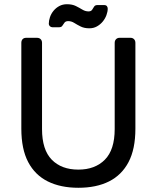

<svg xmlns="http://www.w3.org/2000/svg" viewBox="-20 -879 741 909"><path d="M351 10Q267 10 206.5 -20Q146 -50 113.5 -111.5Q81 -173 81 -270V-676Q81 -687 87 -693.5Q93 -700 104 -700H155Q166 -700 172.5 -693.5Q179 -687 179 -676V-268Q179 -170 225 -123Q271 -76 351 -76Q430 -76 476.5 -123Q523 -170 523 -268V-676Q523 -687 529.5 -693.5Q536 -700 546 -700H598Q608 -700 614.5 -693.5Q621 -687 621 -676V-270Q621 -173 588.5 -111.5Q556 -50 496 -20Q436 10 351 10ZM403 -745Q379 -745 362 -753.5Q345 -762 331.5 -770.5Q318 -779 303 -779Q291 -779 285.5 -772Q280 -765 275.5 -757.5Q271 -750 260 -750H228Q221 -750 216 -755Q211 -760 211 -766Q211 -781 216.5 -797.5Q222 -814 233.5 -828Q245 -842 261 -850.5Q277 -859 297 -859Q322 -859 339 -850.5Q356 -842 370 -833.5Q384 -825 399 -825Q411 -825 416 -832.5Q421 -840 425.5 -847.5Q430 -855 441 -855H473Q482 -855 486 -850Q490 -845 490 -838Q490 -824 484 -807.5Q478 -791 466.5 -777Q455 -763 439 -754Q423 -745 403 -745Z"/></svg>

Font: Rubik Light
Style: Regular
Weight: 400
Version: Version 2.101